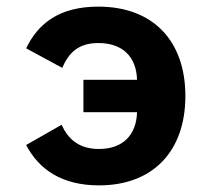

<svg xmlns="http://www.w3.org/2000/svg" viewBox="-20 -548 640 580"><path d="M232 -209H394C392 -140 351 -98 279 -98C218 -98 186 -128 166 -171L59 -110C97 -37 166 12 279 12C442 12 540 -91 540 -258C540 -425 442 -528 277 -528C159 -528 95 -477 59 -402L168 -343C188 -389 217 -418 277 -418C351 -418 392 -376 394 -307H232Z"/></svg>

Font: IBM Plex Mono
Style: Bold
Weight: 700
Monospace: yes
Designer: Mike Abbink, Paul van der Laan, Pieter van Rosmalen
Foundry: Bold Monday
Version: Version 2.004